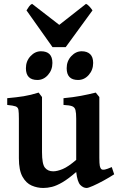

<svg xmlns="http://www.w3.org/2000/svg" viewBox="-20 -938 603 973"><path d="M199.2 14.6Q168.9 14.6 140.6 2.4Q112.3 -9.8 94 -42.5Q75.7 -75.2 75.7 -136.2V-336.4Q75.7 -367.7 73.5 -381.1Q71.3 -394.5 59.1 -398.9Q46.9 -403.3 16.6 -406.2V-440.4Q65.4 -444.8 100.3 -450.4Q135.3 -456.1 175.8 -468.8L192.9 -446.3V-167Q192.9 -106.4 207.8 -88.1Q222.7 -69.8 249.5 -69.8Q270 -69.8 298.1 -81.5Q326.2 -93.3 366.2 -127.9V-336.4Q366.2 -365.7 362.5 -380.1Q358.9 -394.5 345.5 -399.7Q332 -404.8 301.8 -406.2V-440.4Q350.6 -444.8 390.4 -452.4Q430.2 -460 465.3 -468.8L483.4 -446.3V-138.7Q483.4 -108.9 485.8 -96.9Q488.3 -85 494.6 -80.1Q500.5 -76.7 511 -78.6Q521.5 -80.6 546.4 -91.3L558.6 -54.7Q534.7 -39.1 505.1 -22.9Q475.6 -6.8 451.4 3.9Q427.2 14.6 418.9 14.6Q401.9 14.6 387 -0.7Q372.1 -16.1 366.2 -66.4Q325.7 -31.2 295.9 -13.9Q266.1 3.4 243.2 9Q220.2 14.6 199.2 14.6ZM375.5 -532.7Q317.9 -532.7 317.9 -592.3Q317.9 -628.4 341.1 -653.3Q364.3 -678.2 394 -678.2Q421.4 -678.2 436.8 -663.6Q452.1 -648.9 452.1 -619.1Q452.1 -583.5 429.7 -558.1Q407.2 -532.7 375.5 -532.7ZM169.4 -532.7Q111.3 -532.7 111.3 -592.3Q111.3 -628.4 134.5 -653.3Q157.7 -678.2 187.5 -678.2Q245.6 -678.2 245.6 -619.1Q245.6 -583.5 223.1 -558.1Q200.7 -532.7 169.4 -532.7ZM246.1 -699.2 114.3 -885.3Q120.1 -895 127.2 -905Q134.3 -915 142.6 -918.5L280.3 -812L416 -918.5Q424.3 -915 433.3 -905Q442.4 -895 448.7 -885.3L313 -699.2Z"/></svg>

Font: David Libre
Style: Bold
Weight: 700
Designer: Ismar David, J. Victor Gaultney, Annie Olsen and Meir Sadan
Foundry: Monotype Imaging Inc. & SIL International
Version: Version 1.100; ttfautohint (v1.8.4.7-5d5b)